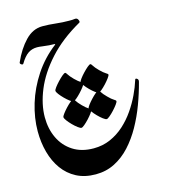

<svg xmlns="http://www.w3.org/2000/svg" viewBox="-142 -836 1105 1243"><g transform="rotate(-15 410.5 -215.0)"><path d="M475.1 -714.4Q489.3 -715.8 495.8 -701.4Q502.4 -687 495.1 -683.1Q365.7 -609.9 283 -518.3Q200.2 -426.8 160.6 -330.8Q121.1 -234.9 121.1 -148.9Q121.1 -71.3 150.9 -8.8Q180.7 53.7 237.8 90.3Q294.9 127 376 127Q437 127 488.5 104.2Q540 81.5 582 43.5Q624 5.4 656.5 -41.7Q689 -88.9 712.2 -137.9Q735.4 -187 749 -231.4Q751.5 -242.7 762.7 -235.4Q773.9 -228 769 -212.4Q750.5 -141.1 723.6 -69.1Q696.8 2.9 660.4 67.9Q624 132.8 577.4 183.6Q530.8 234.4 473.1 263.7Q415.5 293 345.7 293Q272 293 217 264.2Q162.1 235.4 125.7 184.8Q89.4 134.3 71.3 68.1Q53.2 2 53.2 -72.8Q53.2 -162.1 81.5 -255.9Q109.9 -349.6 166.3 -435.3Q222.7 -521 306.2 -585.4Q313 -590.8 301 -591.1Q289.1 -591.3 269 -592.3Q249 -593.8 226.3 -596.9Q203.6 -600.1 189.5 -600.1Q154.8 -600.1 128.7 -582Q102.5 -564 77.1 -521Q72.3 -513.7 62.5 -520.3Q52.7 -526.9 56.2 -534.7Q92.3 -616.7 143.1 -669.7Q193.8 -722.7 257.8 -722.7Q302.2 -722.7 346.7 -717.5Q391.1 -712.4 435.5 -712.4Q445.8 -712.4 455.6 -712.6Q465.3 -712.9 475.1 -714.4ZM423.8 -118.7Q424.3 -112.3 412.8 -96.7Q401.4 -81.1 385.3 -63.7Q369.1 -46.4 354.5 -34.2Q339.8 -22 333.5 -22Q325.7 -22 310.1 -33.7Q294.4 -45.4 277.8 -62.3Q261.2 -79.1 249.5 -95Q237.8 -110.8 237.8 -118.7Q237.8 -125 249.3 -140.4Q260.7 -155.8 276.6 -172.9Q292.5 -189.9 307.1 -202.1Q321.8 -214.4 328.1 -214.4Q333.5 -213.9 341.3 -200.4Q349.1 -187 373 -162.6Q396.5 -139.2 410.2 -131.3Q423.8 -123.5 423.8 -118.7ZM596.2 -130.9Q596.7 -124.5 585.2 -108.9Q573.7 -93.3 557.6 -75.9Q541.5 -58.6 526.9 -46.4Q512.2 -34.2 505.9 -34.2Q498 -34.2 482.4 -45.9Q466.8 -57.6 450.2 -74.5Q433.6 -91.3 421.9 -107.2Q410.2 -123 410.2 -130.9Q410.2 -137.7 421.6 -153.1Q433.1 -168.5 449 -185.5Q464.8 -202.6 479.5 -214.8Q494.1 -227.1 500.5 -227.1Q505.9 -226.6 513.7 -212.9Q521.5 -199.2 545.4 -175.3Q568.8 -151.4 582.5 -143.8Q596.2 -136.2 596.2 -130.9ZM418.5 -296.9Q418.5 -290.5 407 -275.1Q395.5 -259.8 379.4 -242.4Q363.3 -225.1 348.6 -212.9Q334 -200.7 328.1 -200.7Q320.3 -200.7 304.7 -212.4Q289.1 -224.1 272.2 -241Q255.4 -257.8 243.7 -273.4Q231.9 -289.1 231.9 -296.9Q231.9 -303.7 243.4 -319.1Q254.9 -334.5 271 -351.6Q287.1 -368.7 301.5 -380.9Q315.9 -393.1 322.3 -393.1Q327.6 -392.6 335.4 -379.2Q343.3 -365.7 367.2 -341.3Q391.1 -317.9 404.8 -310.1Q418.5 -302.2 418.5 -296.9ZM590.8 -309.6Q590.8 -303.2 579.3 -287.6Q567.9 -272 551.8 -254.6Q535.6 -237.3 521 -225.1Q506.3 -212.9 500.5 -212.9Q492.7 -212.9 477.1 -224.6Q461.4 -236.3 444.6 -253.2Q427.7 -270 416 -285.9Q404.3 -301.8 404.3 -309.6Q404.3 -315.9 415.8 -331.3Q427.2 -346.7 443.4 -363.8Q459.5 -380.9 473.9 -393.1Q488.3 -405.3 494.6 -405.3Q500 -404.8 507.8 -391.4Q515.6 -377.9 539.6 -353.5Q563.5 -330.1 577.1 -322.3Q590.8 -314.5 590.8 -309.6Z"/></g></svg>

Font: Awami Nastaliq
Style: Regular
Weight: 400
Designer: Peter Martin, SIL International
Foundry: SIL International
Version: Version 3.100